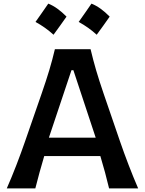

<svg xmlns="http://www.w3.org/2000/svg" viewBox="-20 -1044 806 1064"><path d="M17.6 0Q44.9 -62 71.3 -130.6Q97.7 -199.2 119.1 -261.2L210.9 -525.9Q235.8 -597.7 253.2 -655.5Q270.5 -713.4 284.2 -771.5H481.9Q496.1 -711.4 512.9 -654.1Q529.8 -596.7 554.2 -525.4L645 -260.7Q667 -196.8 692.9 -129.4Q718.8 -62 745.6 0H584.5Q574.2 -43.5 561.8 -89.4Q549.3 -135.3 536.1 -179.2H225.1Q197.8 -87.4 175.8 0ZM510.3 -281.2 386.7 -654.8H376L251 -281.2ZM486.9 -1023.9Q512.6 -1013.7 537.9 -995.4Q563.1 -977.1 587.8 -951.9Q570.6 -927.2 552.7 -902.2Q534.7 -877.2 515.9 -851.5Q470.7 -892.8 416 -922.4Q434.2 -948.1 451.7 -973.1Q469.1 -998.1 486.9 -1023.9ZM247.6 -1023.9Q273.4 -1013.7 298.6 -995.4Q323.9 -977.1 348.6 -951.9Q331.4 -927.2 313.4 -902.2Q295.4 -877.2 276.6 -851.5Q231.5 -892.8 176.7 -922.4Q195 -948.1 212.4 -973.1Q229.9 -998.1 247.6 -1023.9Z"/></svg>

Font: Pinar SemiBold
Style: Regular
Weight: 600
Designer: Amin Abedi
Version: Version 3.000